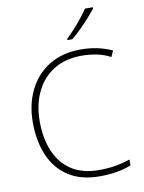

<svg xmlns="http://www.w3.org/2000/svg" viewBox="-102 -1020 822 1099"><g transform="rotate(-10 309.0 -470.0)"><path d="M405 -688Q309 -688 241.5 -646Q174 -604 138.5 -529.5Q103 -455 103 -359Q103 -259 135 -184Q167 -109 230.5 -67.5Q294 -26 389 -26Q445 -26 489.5 -34Q534 -42 571 -55V-21Q536 -7 491 1.5Q446 10 387 10Q280 10 208 -36Q136 -82 99.5 -165.5Q63 -249 63 -360Q63 -464 103.5 -546.5Q144 -629 220.5 -676.5Q297 -724 405 -724Q505 -724 587 -686L571 -651Q531 -672 489 -680Q447 -688 405 -688ZM516 -942Q499 -921 474.5 -893.5Q450 -866 422 -838.5Q394 -811 369 -790H340V-797Q361 -817 386 -844.5Q411 -872 433.5 -900Q456 -928 470 -950H516Z"/></g></svg>

Font: Noto Sans Thai ExtraLight
Style: Regular
Weight: 200
Designer: Monotype Design Team
Foundry: Monotype Imaging Inc.
Version: Version 2.001; ttfautohint (v1.8.4.7-5d5b)